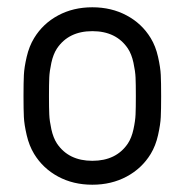

<svg xmlns="http://www.w3.org/2000/svg" viewBox="-20 -504 510 530"><path d="M234.9 -418Q169.4 -418 137.2 -370.1Q127 -354.5 121.8 -330.8Q116.7 -307.1 116 -289.8Q115.2 -272.5 115.2 -238.8Q115.2 -205.6 116 -188Q116.7 -170.4 121.8 -147Q127 -123.5 137.2 -107.9Q169.4 -60.1 234.9 -60.1Q300.8 -60.1 333 -107.9Q343.3 -123.5 348.4 -147Q353.5 -170.4 354.2 -188Q355 -205.6 355 -238.8Q355 -272.5 354.2 -289.8Q353.5 -307.1 348.4 -330.8Q343.3 -354.5 333 -370.1Q300.8 -418 234.9 -418ZM396 -398.9Q409.7 -376.5 416.3 -346.9Q422.9 -317.4 423.8 -297.1Q424.8 -276.9 424.8 -238.8Q424.8 -201.2 423.8 -180.9Q422.9 -160.6 416.3 -131.1Q409.7 -101.6 396 -79.1Q371.6 -39.1 329.6 -16.6Q287.6 5.9 234.9 5.9Q182.1 5.9 140.4 -16.6Q98.6 -39.1 74.2 -79.1Q60.5 -101.6 53.7 -130.9Q46.9 -160.2 45.9 -180.9Q44.9 -201.7 44.9 -238.8Q44.9 -275.9 45.9 -296.9Q46.9 -317.9 53.7 -347.2Q60.5 -376.5 74.2 -398.9Q98.6 -439 140.4 -461.4Q182.1 -483.9 234.9 -483.9Q287.6 -483.9 329.6 -461.4Q371.6 -439 396 -398.9Z"/></svg>

Font: Gidolinya
Style: Regular
Weight: 400
Version: Version 1.0.3